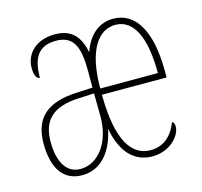

<svg xmlns="http://www.w3.org/2000/svg" viewBox="-86 -636 780 740"><g transform="rotate(-15 304.5 -266.0)"><path d="M155 10C238 10 282 -61 297 -138C314 -42 363 10 435 10C508 10 551 -44 551 -77C551 -88 549 -95 542 -99C522 -47 487 -15 435 -15C362 -15 309 -82 308 -270H566V-295C566 -459 512 -542 425 -542C369 -542 326 -507 303 -441C289 -514 251 -542 192 -542C116 -542 73 -495 73 -440C73 -411 81 -395 94 -395C94 -471 118 -517 190 -517C265 -517 280 -461 280 -371V-306L218 -303C99 -298 42 -250 42 -146C42 -40 86 10 155 10ZM538 -295H308C308 -446 358 -517 427 -517C499 -517 538 -439 538 -295ZM155 -15C98 -15 70 -67 70 -146C70 -230 113 -276 219 -280L280 -283L281 -192C282 -91 228 -15 155 -15Z"/></g></svg>

Font: Noto Serif Bengali ExtraCondensed Thin
Style: Regular
Weight: 100
Width: 2
Designer: Juan Bruce, Universal Thirst, Indian Type Foundry and the Monotype Design Team.
Foundry: Monotype Imaging Inc.
Version: Version 2.003